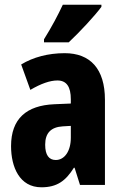

<svg xmlns="http://www.w3.org/2000/svg" viewBox="-20 -786 518 816"><path d="M411 -757V-766H247C226 -721 200 -672 167 -619V-606H272C320 -651 384 -720 411 -757ZM255 -560C185 -560 121 -543 70 -512L109 -404C155 -431 193 -444 224 -444C263 -444 281 -417 281 -364V-346L211 -343C92 -338 27 -281 27 -165C27 -76 63 10 156 10C222 10 259 -17 294 -73H297L320 0H426V-362C426 -494 363 -560 255 -560ZM247 -249 281 -251V-201C281 -143 254 -106 217 -106C188 -106 172 -127 172 -171C172 -221 197 -246 247 -249Z"/></svg>

Font: Noto Sans Arabic UI XCn XBd
Style: Regular
Weight: 800
Width: 2
Designer: Monotype Design Team, Nadine Chahine and Nizar Qandah
Foundry: Monotype Imaging Inc.
Version: Version 2.010